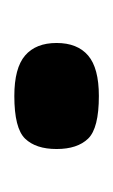

<svg xmlns="http://www.w3.org/2000/svg" viewBox="35 -174 158 268"><g transform="rotate(90 114.0 -40.0)"><path d="M188 -40Q188 -11 173.5 4Q159 19 114 19Q75 19 57.5 4Q40 -11 40 -40Q40 -69 57.5 -84Q75 -99 114 -99Q159 -99 173.5 -84Q188 -69 188 -40Z"/></g></svg>

Font: Glory Thin ExtraBold
Style: Regular
Weight: 800
Version: Version 1.011